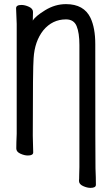

<svg xmlns="http://www.w3.org/2000/svg" viewBox="-20 -737 540 931"><path d="M419 174Q402 174 382.5 165Q363 156 363 140Q364 132 364 112.5Q364 93 365 73V-519Q365 -578 351.5 -610.5Q338 -643 300 -643Q234 -643 190 -590Q148 -537 143 -455Q139 -410 139 -79Q139 -56 141 2Q141 17 115 17Q98 17 78.5 8Q59 -1 59 -17Q59 -44 61 -88V-621Q58 -684 58 -697Q58 -713 84 -713Q101 -713 120.5 -704Q140 -695 140 -679L139 -637Q151 -658 199 -687.5Q247 -717 300 -717Q387 -717 419 -650Q442 -601 442 -523Q442 58 443 79Q445 124 445 159Q445 174 419 174Z"/></svg>

Font: LXGW WenKai Mono TC
Style: Bold
Weight: 700
Designer: LXGW / Fontworks Inc.
Foundry: LXGW / Fontworks Inc.
Version: Version 1.330